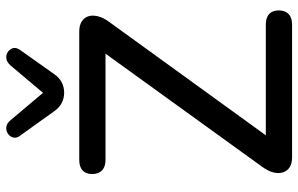

<svg xmlns="http://www.w3.org/2000/svg" viewBox="-196 -792 987 636"><g transform="rotate(-90 298.0 -473.5)"><path d="M95 0Q75 0 62.5 -8Q50 -16 45.5 -30.5Q41 -45 45.5 -62.5Q50 -80 64 -99L464 -653V-618H87Q64 -618 52 -629.5Q40 -641 40 -662Q40 -683 52 -694Q64 -705 87 -705H512Q532 -705 545 -697Q558 -689 562.5 -675Q567 -661 562.5 -643Q558 -625 544 -606L143 -52V-87H535Q558 -87 570 -76Q582 -65 582 -44Q582 -23 570 -11.5Q558 0 535 0ZM309 -755Q291 -755 275.5 -763Q260 -771 248 -788L167 -901Q158 -913 161 -924Q164 -935 174 -941.5Q184 -948 196 -946.5Q208 -945 218 -933L309 -825L400 -933Q411 -945 423 -946.5Q435 -948 444.5 -941.5Q454 -935 457 -924.5Q460 -914 451 -901L371 -788Q359 -771 343.5 -763Q328 -755 309 -755Z"/></g></svg>

Font: Nunito ExtraLight SemiBold
Style: Regular
Weight: 600
Version: Version 3.602